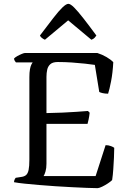

<svg xmlns="http://www.w3.org/2000/svg" viewBox="-20 -980 675 1000"><path d="M489 0Q467 0 432.5 -1.5Q398 -3 356 -5Q314 -7 269.5 -10Q225 -13 183.5 -16.5Q142 -20 108 -23.5Q74 -27 53 -31Q53 -38 56 -44.5Q59 -51 62 -54L88 -58Q106 -60 115.5 -68Q125 -76 129 -95Q133 -114 133 -148V-578Q133 -603 136 -619Q139 -635 143.5 -644Q148 -653 150 -655H63Q60 -658 57 -663Q54 -668 53 -675Q58 -681 69.5 -687.5Q81 -694 93 -699Q105 -704 110 -704H487Q512 -696 534.5 -683Q557 -670 570 -656Q567 -600 558.5 -556.5Q550 -513 543 -492Q527 -492 514.5 -495Q502 -498 497 -501L474 -642Q454 -645 422.5 -648.5Q391 -652 354.5 -654.5Q318 -657 281 -657Q255 -657 242.5 -646Q230 -635 226 -617.5Q222 -600 222 -580V-391Q267 -392 305.5 -393.5Q344 -395 377 -397.5Q410 -400 438 -402L447 -393Q445 -374 441.5 -358Q438 -342 436 -335H222V-127Q222 -104 217 -87Q212 -70 207 -63H478L530 -224Q545 -224 558 -219Q571 -214 575 -210Q575 -187 573.5 -158Q572 -129 570 -98.5Q568 -68 564 -42Q556 -34 541.5 -24.5Q527 -15 512.5 -8Q498 -1 489 0ZM214 -773Q205 -777 198 -782.5Q191 -788 188 -795Q229 -849 257.5 -886Q286 -923 305.5 -941.5Q325 -960 336 -960Q347 -960 366 -941Q385 -922 414 -885Q443 -848 482 -795Q479 -790 473 -783.5Q467 -777 456 -773L335 -874Z"/></svg>

Font: Texturina 12pt Light
Style: Regular
Weight: 300
Designer: Guillermo Torres Carreño
Foundry: Omnibus-Type
Version: Version 1.002